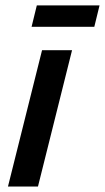

<svg xmlns="http://www.w3.org/2000/svg" viewBox="-20 -684 385 704"><path d="M9.2 0 134.2 -500H244.2L119.2 0ZM95.8 -585.8 115 -664.2H345L325.8 -585.8Z"/></svg>

Font: Funnel Sans Medium
Style: Italic
Weight: 500
Italic angle: -14.036°
Version: Version 1.000; Beta; Release 5; Build 24; ttfautohint (v1.8.